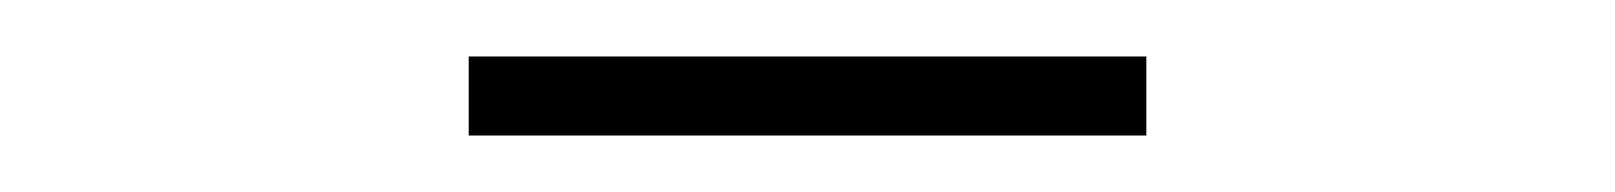

<svg xmlns="http://www.w3.org/2000/svg" viewBox="-20 -656 572 68"><path d="M146 -608V-636H386V-608Z"/></svg>

Font: Mada ExtraLight
Style: Regular
Weight: 250
Designer: Khaled Hosny
Version: Version 1.5